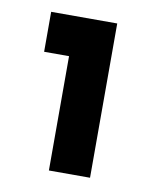

<svg xmlns="http://www.w3.org/2000/svg" viewBox="-55 -706 386 478"><g transform="rotate(10 138.0 -467.0)"><path d="M204 -662V-272H100V-561H37V-662Z"/></g></svg>

Font: Josefin Sans SemiBold
Style: Regular
Weight: 600
Designer: Santiago Orozco
Foundry: Typemade
Version: Version 2.000